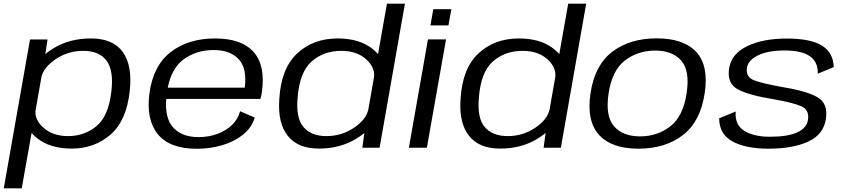

<svg xmlns="http://www.w3.org/2000/svg" viewBox="-56 -805 4616 1046"><path d="M-35.5 221 107.5 -590H203L191 -511Q209.5 -526 233.5 -541Q322 -595.5 439 -595.5Q561 -595.5 613.8 -520.5Q666.5 -445.5 650.5 -307Q632.5 -145.5 544.8 -70.5Q457 4.5 335 4.5Q218.5 4.5 148.5 -50.5Q129 -65.5 116 -80.5L62.5 221ZM137 -199.5Q134.5 -150.5 180 -110Q231.5 -63.5 315.5 -63.5Q402.5 -63.5 468.5 -116.8Q534.5 -170 550.5 -305Q564.5 -421 524.5 -474.5Q484.5 -528 397 -528Q313.5 -528 245.5 -481.5Q185 -439.5 170.5 -389.5Z M1016.5 5.5Q869 5.5 804.2 -73.5Q739.5 -152.5 758 -295.5Q778 -447 873.8 -521.2Q969.5 -595.5 1115.5 -595.5Q1261.5 -595.5 1326.8 -520.5Q1392 -445.5 1370 -298.5Q1367 -278.5 1362.5 -266H849.5Q842 -167 882.5 -116.5Q929 -58 1026 -58Q1079 -58 1126.5 -75Q1174 -92 1207.2 -123.5Q1240.5 -155 1252 -199L1332 -164.5Q1315.5 -109.5 1268.2 -71.5Q1221 -33.5 1155 -14Q1089 5.5 1016.5 5.5ZM858 -327.5H1277.5Q1290.5 -431 1246 -480.5Q1199.5 -532.5 1107 -532.5Q1012 -532.5 941 -479Q879 -432 858 -327.5Z M1918 0 1929 -80.5Q1910.5 -65.5 1886.5 -50.5Q1798.5 4.5 1681.5 4.5Q1566.5 4.5 1511.5 -65.2Q1456.5 -135 1465.5 -263Q1474.5 -430.5 1562 -513Q1649.5 -595.5 1783.5 -595.5Q1900 -595.5 1970.5 -541Q1990 -525.5 2003.5 -510.5L2052 -785H2150L2012 0ZM1950.5 -208 1982 -387.5Q1986.5 -438.5 1939.5 -481.5Q1888 -528 1804 -528Q1707.5 -528 1642 -470.5Q1576.5 -413 1565.5 -274.5Q1555 -162.5 1597.2 -113Q1639.5 -63.5 1722 -63.5Q1806 -63.5 1874 -110Q1938.5 -154 1950.5 -208Z M2171.5 0 2275.5 -590.5H2374L2269.5 0ZM2304.5 -755H2403L2387 -666.5H2289Z M2905.5 0 2916.5 -80.5Q2898 -65.5 2874 -50.5Q2786 4.5 2669 4.5Q2554 4.5 2499 -65.2Q2444 -135 2453 -263Q2462 -430.5 2549.5 -513Q2637 -595.5 2771 -595.5Q2887.5 -595.5 2958 -541Q2977.5 -525.5 2991 -510.5L3039.5 -785H3137.5L2999.5 0ZM2938 -208 2969.5 -387.5Q2974 -438.5 2927 -481.5Q2875.5 -528 2791.5 -528Q2695 -528 2629.5 -470.5Q2564 -413 2553 -274.5Q2542.5 -162.5 2584.8 -113Q2627 -63.5 2709.5 -63.5Q2793.5 -63.5 2861.5 -110Q2926 -154 2938 -208Z M3422 5Q3275 5 3206.8 -71Q3138.5 -147 3161 -296.5Q3184 -450.5 3279.8 -523.2Q3375.5 -596 3522 -596Q3669.5 -596 3737.8 -521.2Q3806 -446.5 3783 -296.5Q3760 -143 3664.2 -69Q3568.5 5 3422 5ZM3431 -62Q3525 -62 3595.2 -116.2Q3665.5 -170.5 3684.5 -296Q3703.5 -419.5 3655.5 -474.5Q3607.5 -529.5 3513.5 -529.5Q3419.5 -529.5 3349 -475.8Q3278.5 -422 3259.5 -296Q3241 -172.5 3289 -117.2Q3337 -62 3431 -62Z M4129.5 5Q4006 5 3934 -34.8Q3862 -74.5 3862 -160.5L3952 -197.5Q3946 -126 3997.8 -93Q4049.5 -60 4138 -60Q4236 -60 4288.2 -84.2Q4340.5 -108.5 4346 -154.5Q4353.5 -208 4307.2 -227.2Q4261 -246.5 4157.5 -264.5Q4023.5 -286 3963.8 -318.2Q3904 -350.5 3916 -432Q3928 -511.5 4014 -553.2Q4100 -595 4230.5 -595Q4360 -595 4422 -556.5Q4484 -518 4486 -439.5L4399 -403.5Q4401.5 -466.5 4356.8 -498.2Q4312 -530 4218.5 -530Q4126.5 -530 4072.2 -502.8Q4018 -475.5 4013 -433.5Q4006.5 -384 4055 -366.5Q4103.5 -349 4202.5 -331.5Q4337.5 -309.5 4396.8 -275.8Q4456 -242 4443.5 -158.5Q4432 -74 4349 -34.5Q4266 5 4129.5 5Z"/></svg>

Font: Anybody ExtraExpanded Regular
Style: Italic
Weight: 400
Width: 8
Italic angle: -10°
Designer: Tyler Finck
Foundry: Etcetera Type Company
Version: Version 1.010; ttfautohint (v1.8.3) -l 8 -r 50 -G 200 -x 14 